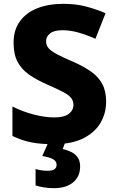

<svg xmlns="http://www.w3.org/2000/svg" viewBox="-20 -744 611 1004"><path d="M535 -212Q535 -152 505.5 -101.5Q476 -51 415 -20.5Q354 10 260 10Q190 10 141.5 0Q93 -10 45 -33V-187Q99 -160 157 -145Q215 -130 264 -130Q315 -130 339.5 -148.5Q364 -167 364 -196Q364 -218 350.5 -233.5Q337 -249 307 -264.5Q277 -280 227 -302Q172 -326 132.5 -353.5Q93 -381 72 -420.5Q51 -460 51 -521Q51 -587 84 -632.5Q117 -678 175.5 -701Q234 -724 312 -724Q379 -724 433.5 -709Q488 -694 532 -675L479 -541Q435 -561 391 -573.5Q347 -586 307 -586Q263 -586 242 -569.5Q221 -553 221 -528Q221 -507 234.5 -491.5Q248 -476 279.5 -459.5Q311 -443 365 -420Q419 -396 457 -369Q495 -342 515 -304.5Q535 -267 535 -212ZM399 126Q399 179 362.5 209.5Q326 240 262 240Q232 240 207 235.5Q182 231 166 226V140Q198 149 229 149Q276 149 276 118Q276 99 257.5 88.5Q239 78 201 72L233 0H321L308 35Q329 40 350 49.5Q371 59 385 77.5Q399 96 399 126Z"/></svg>

Font: Noto Sans Meetei Mayek ExtraBold
Style: Regular
Weight: 800
Designer: Monotype Design Team and Neelakash Kshetrimayum
Foundry: Monotype Imaging Inc.
Version: Version 2.002; ttfautohint (v1.8.4.7-5d5b)